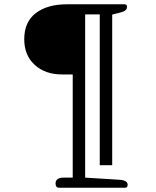

<svg xmlns="http://www.w3.org/2000/svg" viewBox="-20 -715 727 895"><path d="M239 140Q239 127 248.5 120Q258 113 275 113H319V-368H268Q191 -368 142 -412.5Q93 -457 93 -532Q93 -613 147 -654Q201 -695 292 -695H560Q572 -695 572 -683Q572 -665 546 -658L503 -647V55H445V-648H377V113L538 123Q575 126 575 146Q575 160 563 160H255Q239 160 239 140Z"/></svg>

Font: Maitree
Style: Regular
Weight: 400
Designer: CadsonDemak Team
Foundry: CadsonDemak
Version: Version 1.001